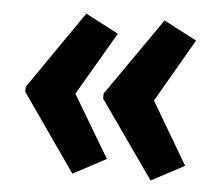

<svg xmlns="http://www.w3.org/2000/svg" viewBox="-40 -541 602 533"><g transform="rotate(5 261.0 -274.0)"><path d="M30 -280 180 -497 272 -449 169 -273 272 -100 180 -51 30 -266ZM247 -280 398 -497 490 -449 388 -273 490 -100 398 -51 247 -266Z"/></g></svg>

Font: Noto Sans Sinhala ExtraCondensed
Style: Bold
Weight: 700
Width: 2
Designer: Jelle Bosma - Monotype Design Team
Foundry: Monotype Imaging Inc.
Version: Version 2.006; ttfautohint (v1.8.4.7-5d5b)